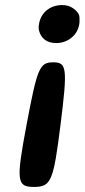

<svg xmlns="http://www.w3.org/2000/svg" viewBox="-20 -558 334 758"><path d="M85 -66C43 157 46 180 114 180C182 180 191 157 219 -66C247 -289 244 -312 190 -312C136 -312 127 -289 85 -66ZM293 -463C294 -468 294 -473 294 -478C293 -492 298 -504 269 -525C258 -533 244 -538 225 -538C179 -538 141 -509 134 -463C132 -452 132 -443 135 -434C143 -407 164 -388 202 -388C247 -388 286 -418 293 -463Z"/></svg>

Font: Asimov Print
Style: AIt
Weight: 500
Designer: Google
Version: Version 2.000980: 2014